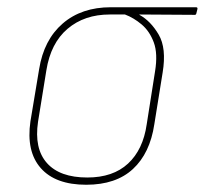

<svg xmlns="http://www.w3.org/2000/svg" viewBox="-20 -499 565 530"><path d="M218 11Q133 11 92.5 -35Q52 -81 64 -164L88 -308Q101 -389 153 -434Q205 -479 286 -479H521Q526 -479 525 -474L522 -462Q521 -458 518 -458L365 -459V-458Q396 -441 418 -403.5Q440 -366 429 -299L406 -156Q394 -76 347 -32.5Q300 11 218 11ZM221 -9Q292 -9 333.5 -47.5Q375 -86 385 -156L408 -302Q416 -351 404.5 -382Q393 -413 371 -431.5Q349 -450 325 -459H283Q213 -459 166.5 -419.5Q120 -380 108 -305L85 -163Q74 -89 109.5 -49Q145 -9 221 -9Z"/></svg>

Font: Sofia Sans Semi Condensed Thin
Style: Italic
Weight: 250
Italic angle: -9°
Version: Version 4.100